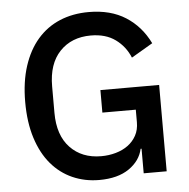

<svg xmlns="http://www.w3.org/2000/svg" viewBox="-52 -761 809 824"><g transform="rotate(-5 352.5 -349.0)"><path d="M535 -106H531Q520 -55 471.5 -21.5Q423 12 343 12Q281 12 228 -11.5Q175 -35 136.5 -80.5Q98 -126 76.5 -193.5Q55 -261 55 -349Q55 -436 77 -503.5Q99 -571 139 -617Q179 -663 235 -686.5Q291 -710 360 -710Q454 -710 519 -668.5Q584 -627 620 -553L528 -499Q508 -548 466 -578.5Q424 -609 360 -609Q277 -609 226.5 -556Q176 -503 176 -406V-292Q176 -195 226.5 -142Q277 -89 360 -89Q393 -89 423 -97.5Q453 -106 475.5 -122.5Q498 -139 511.5 -163.5Q525 -188 525 -221V-275H381V-372H634V0H535Z"/></g></svg>

Font: IBM Plex Thai Medium
Style: Regular
Weight: 500
Designer: Mike Abbink, Paul van der Laan, Pieter van Rosmalen, Ben Mitchell, Mark Frömberg
Foundry: Bold Monday
Version: Version 1.0